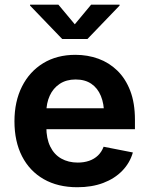

<svg xmlns="http://www.w3.org/2000/svg" viewBox="-20 -786 634 817"><path d="M309.1 10.7Q226.1 10.7 166 -23.7Q106 -58.1 73.7 -121.1Q41.5 -184.1 41.5 -270Q41.5 -354 73.5 -417.7Q105.5 -481.4 163.8 -517.1Q222.2 -552.7 300.8 -552.7Q353 -552.7 398.7 -536.1Q444.3 -519.5 479.2 -485.6Q514.2 -451.7 534.2 -399.7Q554.2 -347.7 554.2 -276.4V-236.3H101.6V-325.2H486.8L422.9 -300.3Q422.9 -344.7 409.2 -377.9Q395.5 -411.1 368.7 -429.4Q341.8 -447.8 301.8 -447.8Q262.2 -447.8 234.1 -429.2Q206.1 -410.6 191.7 -378.9Q177.2 -347.2 177.2 -308.1V-245.6Q177.2 -196.3 193.8 -162.4Q210.4 -128.4 240.7 -111.3Q271 -94.2 311 -94.2Q337.4 -94.2 359.4 -101.8Q381.3 -109.4 397 -124.5Q412.6 -139.6 420.9 -161.6L545.4 -137.2Q532.7 -92.8 500.2 -59.3Q467.8 -25.9 419.4 -7.6Q371.1 10.7 309.1 10.7ZM228.5 -766.1 298.3 -682.6 367.7 -766.1H488.8V-762.2L352.1 -620.1H244.6L107.9 -762.2V-766.1Z"/></svg>

Font: Inter Cardless
Style: Bold
Weight: 700
Designer: Rasmus Andersson
Foundry: rsms
Version: Version 4.001;git-9221beed3